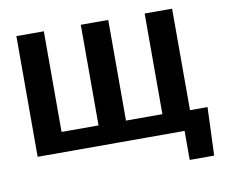

<svg xmlns="http://www.w3.org/2000/svg" viewBox="-91 -827 1329 1114"><g transform="rotate(-10 573.5 -270.0)"><path d="M234.7 -711H73V0H938.7V171H1082.8L1093.8 -113H990.4V-711H828.7V-118H614.2V-711H452.5V-118H234.7Z"/></g></svg>

Font: Asimov
Style: Wid
Weight: 500
Designer: Google
Version: Version 2.000980; 2014